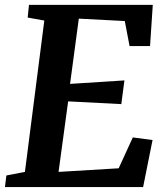

<svg xmlns="http://www.w3.org/2000/svg" viewBox="-24 -763 665 783"><path d="M2 -47.4 77.6 -62 156.7 -679.2 88.9 -691.4 94.2 -743.2H599.1L587.9 -575.2H504.4L484.9 -677.2L297.4 -687L261.7 -420.9L483.4 -435.1L470.7 -338.4L253.9 -349.6L214.8 -62L460 -76.7L517.6 -202.6L598.1 -191.9L559.6 0H-3.9Z"/></svg>

Font: Merriweather Bold
Style: Italic
Weight: 700
Italic angle: -7°
Designer: Eben Sorkin ( eben@eyebytes.com )
Foundry: Eben Sorkin ( eben@eyebytes.com )
Version: Version 1.5; ttfautohint (v0.97) -l 13 -r 13 -G 200 -x 24 -f